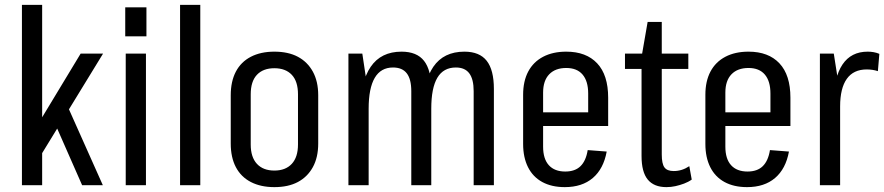

<svg xmlns="http://www.w3.org/2000/svg" viewBox="-20 -760 3629 788"><path d="M94 -181 311 -540H403L130 -94ZM70 -740H153V0H70ZM196 -275 252 -336 402 0H317Z M579 -540V0H496V-540ZM581 -730V-611H494V-730Z M802 -740V0H719V-740Z M1106 8Q1050 8 1009.5 -13Q969 -34 948 -74Q927 -114 927 -171V-369Q927 -426 948 -466Q969 -506 1009.5 -527Q1050 -548 1106 -548Q1163 -548 1202.5 -527Q1242 -506 1264 -466Q1286 -426 1286 -369V-171Q1286 -114 1264 -74Q1242 -34 1202.5 -13Q1163 8 1106 8ZM1106 -60Q1152 -60 1177.5 -87.5Q1203 -115 1203 -167V-373Q1203 -426 1177.5 -453Q1152 -480 1106 -480Q1060 -480 1034.5 -453Q1009 -426 1009 -373V-167Q1009 -115 1034.5 -87.5Q1060 -60 1106 -60Z M1924 -386Q1924 -435 1906 -459Q1888 -483 1851 -483Q1800 -483 1775 -441Q1750 -399 1750 -314L1716 -245V-302Q1716 -424 1758.5 -486Q1801 -548 1886 -548Q1948 -548 1977.5 -510.5Q2007 -473 2007 -395V0H1924ZM1410 -540H1467L1493 -367V0H1410ZM1668 -386Q1668 -435 1649.5 -459Q1631 -483 1593 -483Q1543 -483 1518 -440.5Q1493 -398 1493 -314L1459 -245V-302Q1459 -424 1501.5 -486Q1544 -548 1628 -548Q1691 -548 1720.5 -510Q1750 -472 1750 -395V0H1668Z M2298 8Q2244 8 2205.5 -13Q2167 -34 2147 -74Q2127 -114 2127 -169V-371Q2127 -427 2148 -466.5Q2169 -506 2209 -527Q2249 -548 2304 -548Q2386 -548 2431 -500Q2476 -452 2476 -359V-243H2194V-299H2409L2394 -265V-376Q2394 -427 2371 -454Q2348 -481 2304 -481Q2259 -481 2234 -455Q2209 -429 2209 -380V-158Q2209 -108 2232.5 -82Q2256 -56 2300 -56Q2340 -56 2362.5 -78Q2385 -100 2392 -144L2470 -138Q2457 -67 2413 -29.5Q2369 8 2298 8Z M2715 8Q2664 8 2638.5 -23Q2613 -54 2613 -120V-526L2638 -670H2696V-126Q2696 -88 2707 -73Q2718 -58 2745 -58Q2762 -58 2778 -63Q2794 -68 2809 -78L2819 -23Q2805 -13 2787.5 -6.5Q2770 0 2752 4Q2734 8 2715 8ZM2545 -540H2805V-477H2545Z M3046 8Q2992 8 2953.5 -13Q2915 -34 2895 -74Q2875 -114 2875 -169V-371Q2875 -427 2896 -466.5Q2917 -506 2957 -527Q2997 -548 3052 -548Q3134 -548 3179 -500Q3224 -452 3224 -359V-243H2942V-299H3157L3142 -265V-376Q3142 -427 3119 -454Q3096 -481 3052 -481Q3007 -481 2982 -455Q2957 -429 2957 -380V-158Q2957 -108 2980.5 -82Q3004 -56 3048 -56Q3088 -56 3110.5 -78Q3133 -100 3140 -144L3218 -138Q3205 -67 3161 -29.5Q3117 8 3046 8Z M3345 -540H3402L3428 -374V0H3345ZM3402 -340Q3402 -442 3437.5 -495Q3473 -548 3541 -548Q3553 -548 3565 -546Q3577 -544 3589 -539L3583 -468Q3562 -475 3537 -475Q3483 -475 3455.5 -436.5Q3428 -398 3428 -323Z"/></svg>

Font: Pathway Extreme Condensed
Style: Regular
Weight: 400
Width: 3
Version: Version 1.001;gftools[0.9.26]